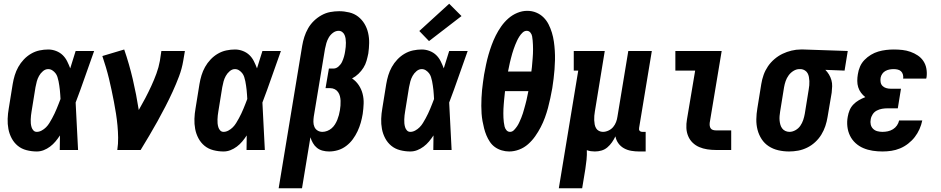

<svg xmlns="http://www.w3.org/2000/svg" viewBox="-20 -803 5040 1028"><path d="M177 8Q149 8 122 1Q95 -6 75 -22.5Q55 -39 42.5 -62.5Q30 -86 25 -112.5Q20 -139 21 -167Q22 -195 27 -223L48 -353Q52 -377 59 -400Q66 -423 78 -444.5Q90 -466 107.5 -484.5Q125 -503 146.5 -515.5Q168 -528 191.5 -533Q215 -538 238 -538Q260 -538 280.5 -530Q301 -522 315.5 -508Q330 -494 339.5 -475Q349 -456 356 -437Q363 -460 370.5 -483.5Q378 -507 385 -530H484Q459 -461 435 -391.5Q411 -322 385 -254Q389 -190 391.5 -126.5Q394 -63 398 0H300Q300 -19 300.5 -38.5Q301 -58 301 -78Q290 -61 277 -45.5Q264 -30 248 -18Q232 -6 214 1Q196 8 177 8ZM177 -97Q190 -97 203 -104Q216 -111 226.5 -121.5Q237 -132 244.5 -144.5Q252 -157 259 -169.5Q266 -182 272 -195Q278 -208 283.5 -221Q289 -234 294 -247Q299 -260 304 -273Q303 -285 302.5 -297Q302 -309 300.5 -321Q299 -333 297.5 -344.5Q296 -356 293.5 -368Q291 -380 287.5 -391Q284 -402 277 -411Q270 -420 260 -426.5Q250 -433 238 -433Q223 -433 210 -422Q197 -411 189 -396.5Q181 -382 177 -367Q173 -352 170 -336L149 -206Q147 -196 146 -185Q145 -174 144.5 -163.5Q144 -153 145 -142.5Q146 -132 149 -122Q152 -112 159 -104.5Q166 -97 177 -97Z M608 0Q613 -33 612.5 -66Q612 -99 609 -131Q606 -163 601 -195Q596 -227 590 -258Q584 -289 577.5 -320Q571 -351 563.5 -382Q556 -413 547 -443Q538 -473 528 -503L645 -538Q672 -460 691 -378.5Q710 -297 723 -214Q741 -245 758 -277.5Q775 -310 790 -342.5Q805 -375 817.5 -409Q830 -443 836 -477L844 -530H970L961 -477Q954 -435 938.5 -394Q923 -353 904.5 -312.5Q886 -272 865.5 -232.5Q845 -193 823.5 -154Q802 -115 779 -76.5Q756 -38 733 0Z M1177 8Q1149 8 1122 1Q1095 -6 1075 -22.5Q1055 -39 1042.5 -62.5Q1030 -86 1025 -112.5Q1020 -139 1021 -167Q1022 -195 1027 -223L1048 -353Q1052 -377 1059 -400Q1066 -423 1078 -444.5Q1090 -466 1107.5 -484.5Q1125 -503 1146.5 -515.5Q1168 -528 1191.5 -533Q1215 -538 1238 -538Q1260 -538 1280.5 -530Q1301 -522 1315.5 -508Q1330 -494 1339.5 -475Q1349 -456 1356 -437Q1363 -460 1370.5 -483.5Q1378 -507 1385 -530H1484Q1459 -461 1435 -391.5Q1411 -322 1385 -254Q1389 -190 1391.5 -126.5Q1394 -63 1398 0H1300Q1300 -19 1300.5 -38.5Q1301 -58 1301 -78Q1290 -61 1277 -45.5Q1264 -30 1248 -18Q1232 -6 1214 1Q1196 8 1177 8ZM1177 -97Q1190 -97 1203 -104Q1216 -111 1226.5 -121.5Q1237 -132 1244.5 -144.5Q1252 -157 1259 -169.5Q1266 -182 1272 -195Q1278 -208 1283.5 -221Q1289 -234 1294 -247Q1299 -260 1304 -273Q1303 -285 1302.5 -297Q1302 -309 1300.5 -321Q1299 -333 1297.5 -344.5Q1296 -356 1293.5 -368Q1291 -380 1287.5 -391Q1284 -402 1277 -411Q1270 -420 1260 -426.5Q1250 -433 1238 -433Q1223 -433 1210 -422Q1197 -411 1189 -396.5Q1181 -382 1177 -367Q1173 -352 1170 -336L1149 -206Q1147 -196 1146 -185Q1145 -174 1144.5 -163.5Q1144 -153 1145 -142.5Q1146 -132 1149 -122Q1152 -112 1159 -104.5Q1166 -97 1177 -97Z M1472 205 1598 -558Q1602 -582 1609.5 -605.5Q1617 -629 1629.5 -651Q1642 -673 1660.5 -691Q1679 -709 1701.5 -721.5Q1724 -734 1748 -738.5Q1772 -743 1796 -743Q1823 -743 1850 -736.5Q1877 -730 1897.5 -714Q1918 -698 1931.5 -675.5Q1945 -653 1951 -626.5Q1957 -600 1956.5 -572.5Q1956 -545 1952 -517Q1948 -497 1942.5 -477.5Q1937 -458 1926 -440.5Q1915 -423 1899.5 -408Q1884 -393 1865 -383Q1886 -369 1900.5 -347.5Q1915 -326 1921.5 -300.5Q1928 -275 1927 -248Q1926 -221 1922 -193Q1918 -169 1911.5 -146Q1905 -123 1894.5 -100.5Q1884 -78 1869 -57.5Q1854 -37 1833.5 -21.5Q1813 -6 1789.5 1Q1766 8 1742 8Q1724 8 1707 3.5Q1690 -1 1677 -11.5Q1664 -22 1655.5 -37Q1647 -52 1642 -68L1597 205ZM1706 -97Q1719 -97 1732 -102Q1745 -107 1755.5 -116Q1766 -125 1773.5 -137Q1781 -149 1786 -161.5Q1791 -174 1794.5 -187Q1798 -200 1800 -213Q1802 -225 1803 -238Q1804 -251 1803.5 -263.5Q1803 -276 1800 -288Q1797 -300 1790 -310Q1783 -320 1772 -325.5Q1761 -331 1748 -331H1723L1741 -436H1766Q1780 -436 1792.5 -447Q1805 -458 1811.5 -472Q1818 -486 1822 -500.5Q1826 -515 1828 -529Q1830 -540 1831 -551.5Q1832 -563 1832 -574Q1832 -585 1830.5 -595.5Q1829 -606 1825 -615.5Q1821 -625 1812.5 -631.5Q1804 -638 1793 -638Q1777 -638 1763 -627.5Q1749 -617 1740.5 -602.5Q1732 -588 1727.5 -572.5Q1723 -557 1720 -541L1660 -179Q1658 -165 1658 -150.5Q1658 -136 1663.5 -123.5Q1669 -111 1680.5 -104Q1692 -97 1706 -97Z M2177 8Q2149 8 2122 1Q2095 -6 2075 -22.5Q2055 -39 2042.5 -62.5Q2030 -86 2025 -112.5Q2020 -139 2021 -167Q2022 -195 2027 -223L2048 -353Q2052 -377 2059 -400Q2066 -423 2078 -444.5Q2090 -466 2107.5 -484.5Q2125 -503 2146.5 -515.5Q2168 -528 2191.5 -533Q2215 -538 2238 -538Q2260 -538 2280.5 -530Q2301 -522 2315.5 -508Q2330 -494 2339.5 -475Q2349 -456 2356 -437Q2363 -460 2370.5 -483.5Q2378 -507 2385 -530H2484Q2459 -461 2435 -391.5Q2411 -322 2385 -254Q2389 -190 2391.5 -126.5Q2394 -63 2398 0H2300Q2300 -19 2300.5 -38.5Q2301 -58 2301 -78Q2290 -61 2277 -45.5Q2264 -30 2248 -18Q2232 -6 2214 1Q2196 8 2177 8ZM2177 -97Q2190 -97 2203 -104Q2216 -111 2226.5 -121.5Q2237 -132 2244.5 -144.5Q2252 -157 2259 -169.5Q2266 -182 2272 -195Q2278 -208 2283.5 -221Q2289 -234 2294 -247Q2299 -260 2304 -273Q2303 -285 2302.5 -297Q2302 -309 2300.5 -321Q2299 -333 2297.5 -344.5Q2296 -356 2293.5 -368Q2291 -380 2287.5 -391Q2284 -402 2277 -411Q2270 -420 2260 -426.5Q2250 -433 2238 -433Q2223 -433 2210 -422Q2197 -411 2189 -396.5Q2181 -382 2177 -367Q2173 -352 2170 -336L2149 -206Q2147 -196 2146 -185Q2145 -174 2144.5 -163.5Q2144 -153 2145 -142.5Q2146 -132 2149 -122Q2152 -112 2159 -104.5Q2166 -97 2177 -97ZM2277 -583 2225 -637 2385 -783 2451 -717Z M2706 8Q2686 8 2666 2Q2646 -4 2630 -15.5Q2614 -27 2603 -43.5Q2592 -60 2584.5 -78Q2577 -96 2572 -115.5Q2567 -135 2563.5 -154.5Q2560 -174 2558.5 -194.5Q2557 -215 2557 -236.5Q2557 -258 2558 -279Q2559 -300 2561 -321Q2563 -342 2566 -362.5Q2569 -383 2572 -404Q2577 -431 2582.5 -457.5Q2588 -484 2595.5 -510Q2603 -536 2612.5 -562Q2622 -588 2634.5 -613Q2647 -638 2663.5 -661.5Q2680 -685 2701.5 -704Q2723 -723 2749.5 -734Q2776 -745 2803 -745Q2829 -745 2851.5 -735.5Q2874 -726 2890.5 -709.5Q2907 -693 2917.5 -672Q2928 -651 2935 -628Q2942 -605 2945.5 -580.5Q2949 -556 2950.5 -531.5Q2952 -507 2951.5 -481.5Q2951 -456 2949 -431Q2947 -406 2944 -381Q2941 -356 2937 -331Q2932 -304 2926.5 -277.5Q2921 -251 2914 -225Q2907 -199 2897.5 -173Q2888 -147 2875 -122Q2862 -97 2845.5 -73.5Q2829 -50 2807.5 -31Q2786 -12 2759.5 -2Q2733 8 2706 8ZM2825 -420Q2827 -432 2828 -444Q2829 -456 2830 -468Q2831 -480 2832 -491.5Q2833 -503 2833.5 -515Q2834 -527 2834 -539Q2834 -551 2833.5 -562.5Q2833 -574 2832 -586Q2831 -598 2829 -609Q2827 -620 2819.5 -629Q2812 -638 2800 -638Q2788 -638 2778 -628.5Q2768 -619 2761 -608Q2754 -597 2748.5 -585.5Q2743 -574 2738.5 -562.5Q2734 -551 2730 -539.5Q2726 -528 2722.5 -516Q2719 -504 2716 -492Q2713 -480 2710 -468Q2707 -456 2705 -444Q2703 -432 2700 -420ZM2711 -97Q2723 -97 2732.5 -107Q2742 -117 2749 -127.5Q2756 -138 2761 -149.5Q2766 -161 2771 -172.5Q2776 -184 2779.5 -196Q2783 -208 2786.5 -220Q2790 -232 2793 -243.5Q2796 -255 2799 -267Q2802 -279 2804 -291Q2806 -303 2809 -315H2684Q2683 -303 2681.5 -291Q2680 -279 2679 -267Q2678 -255 2677 -243Q2676 -231 2675.5 -219.5Q2675 -208 2675 -196Q2675 -184 2675.5 -172.5Q2676 -161 2677.5 -149Q2679 -137 2681.5 -126Q2684 -115 2691.5 -106Q2699 -97 2711 -97Z M2972 205 3076 -425H3052V-530H3218L3165 -206Q3163 -195 3162 -183Q3161 -171 3161.5 -159.5Q3162 -148 3164 -137Q3166 -126 3171.5 -116.5Q3177 -107 3187 -102Q3197 -97 3208 -97Q3223 -97 3238 -104Q3253 -111 3263 -123Q3273 -135 3278.5 -149.5Q3284 -164 3286 -179L3344 -530H3470L3402 -119Q3401 -114 3401.5 -110Q3402 -106 3404.5 -103Q3407 -100 3411 -98.5Q3415 -97 3420 -97H3437V8H3402Q3381 8 3360 4.5Q3339 1 3321 -9Q3303 -19 3291 -35.5Q3279 -52 3275 -73Q3267 -56 3256.5 -41Q3246 -26 3232 -14Q3218 -2 3200.5 3Q3183 8 3165 8Q3154 8 3143.5 6.5Q3133 5 3122 1Q3123 26 3120.5 51.5Q3118 77 3114 102L3097 205Z M3812 0Q3789 0 3766.5 -3.5Q3744 -7 3724 -15.5Q3704 -24 3688.5 -39Q3673 -54 3664.5 -74.5Q3656 -95 3655 -117.5Q3654 -140 3658 -163L3702 -425H3596V-530H3844L3780 -146Q3779 -138 3780 -130Q3781 -122 3785 -116Q3789 -110 3796.5 -107.5Q3804 -105 3812 -105H3895V0Z M4205 8Q4175 8 4147 1.5Q4119 -5 4096 -20Q4073 -35 4058 -58Q4043 -81 4036 -108Q4029 -135 4029.5 -164.5Q4030 -194 4035 -223L4056 -353Q4060 -378 4068.5 -402Q4077 -426 4091.5 -447.5Q4106 -469 4126.5 -486.5Q4147 -504 4170 -515Q4193 -526 4218 -532Q4243 -538 4267 -538Q4271 -538 4275 -538Q4279 -538 4283 -538L4519 -530L4502 -425L4399 -429Q4410 -418 4418.5 -404Q4427 -390 4431.5 -374Q4436 -358 4435.5 -341Q4435 -324 4433 -307L4411 -177Q4407 -152 4399 -128Q4391 -104 4377.5 -82Q4364 -60 4344.5 -42Q4325 -24 4301.5 -12.5Q4278 -1 4253.5 3.5Q4229 8 4205 8ZM4207 -97Q4223 -97 4239 -106Q4255 -115 4265 -129.5Q4275 -144 4280.5 -160.5Q4286 -177 4289 -194L4310 -324Q4312 -335 4313 -346.5Q4314 -358 4313.5 -369Q4313 -380 4311 -391Q4309 -402 4304 -411Q4299 -420 4289.5 -426Q4280 -432 4269 -433H4265Q4264 -433 4263 -433Q4262 -433 4260 -433Q4244 -433 4228.5 -423.5Q4213 -414 4202.5 -399.5Q4192 -385 4186.5 -369Q4181 -353 4178 -336L4157 -206Q4155 -194 4154 -182Q4153 -170 4154 -158.5Q4155 -147 4158 -136Q4161 -125 4167.5 -116Q4174 -107 4184.5 -102Q4195 -97 4207 -97Z M4705 8Q4678 8 4652 4Q4626 0 4602.5 -10Q4579 -20 4560.5 -37Q4542 -54 4531 -76.5Q4520 -99 4517 -125.5Q4514 -152 4519 -178Q4522 -196 4529 -213Q4536 -230 4549 -243.5Q4562 -257 4578.5 -266.5Q4595 -276 4613 -283Q4600 -293 4590 -306.5Q4580 -320 4575 -336Q4570 -352 4570 -370Q4570 -388 4573 -405Q4576 -426 4584.5 -446Q4593 -466 4608.5 -482Q4624 -498 4643 -509.5Q4662 -521 4682.5 -527Q4703 -533 4724 -535.5Q4745 -538 4765 -538Q4789 -538 4811.5 -535.5Q4834 -533 4855 -525.5Q4876 -518 4894 -506Q4912 -494 4924 -476Q4936 -458 4940 -435.5Q4944 -413 4941 -390Q4940 -388 4940 -386Q4940 -384 4939 -382H4815Q4815 -382 4815 -383Q4815 -384 4816 -384Q4817 -395 4814 -405Q4811 -415 4804 -421.5Q4797 -428 4786.5 -430.5Q4776 -433 4765 -433Q4754 -433 4743 -431Q4732 -429 4721.5 -423.5Q4711 -418 4704 -408Q4697 -398 4695 -387Q4693 -375 4695 -363Q4697 -351 4705 -343Q4713 -335 4724.5 -331.5Q4736 -328 4748 -328H4804L4787 -223H4731Q4717 -223 4702.5 -220.5Q4688 -218 4674.5 -211Q4661 -204 4652.5 -191Q4644 -178 4642 -164Q4639 -150 4642 -136.5Q4645 -123 4654.5 -113.5Q4664 -104 4677.5 -100.5Q4691 -97 4705 -97Q4719 -97 4733.5 -100Q4748 -103 4761 -111Q4774 -119 4782.5 -131.5Q4791 -144 4794 -158H4918Q4913 -134 4903 -111.5Q4893 -89 4878 -69.5Q4863 -50 4842.5 -34Q4822 -18 4799 -8.5Q4776 1 4752.5 4.5Q4729 8 4705 8Z"/></svg>

Font: Iosevka Curly Slab XBdObl
Style: Regular
Weight: 800
Italic angle: -9°
Monospace: yes
Designer: Belleve Invis
Foundry: Belleve Invis
Version: Version 11.1.0; ttfautohint (v1.8.3)